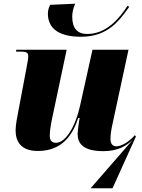

<svg xmlns="http://www.w3.org/2000/svg" viewBox="-20 -804 766 1034"><path d="M417 -606C565 -606 626 -699 676 -767L667 -773C622 -703 552 -621 450 -621C397 -621 369 -651 369 -714C369 -736 374 -760 385 -784L250 -778C242 -762 238 -747 238 -730C238 -668 275 -606 417 -606ZM695 -51 468 210H586L712 -69L706 -76C682 -47 638 -16 608 -16C586 -16 575 -30 575 -55C575 -76 578 -101 585 -132L672 -536H478L411 -234C388 -128 335 -35 282 -35C260 -35 248 -47 248 -73C248 -95 253 -131 261 -168L339 -536H68L66 -526H91C129 -526 132 -517 132 -499C132 -488 129 -473 123 -440L80 -212C74 -178 64 -135 64 -102C64 -43 92 9 183 9C282 9 359 -38 401 -168H409C406 -158 398 -95 398 -83C398 -33 426 10 536 10C618 10 662 -20 695 -51Z"/></svg>

Font: Noto Serif Display Black
Style: Italic
Weight: 900
Italic angle: -12°
Designer: Monotype Design Team
Foundry: Monotype Imaging Inc.
Version: Version 2.009